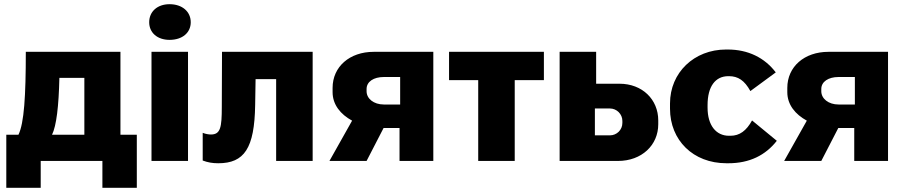

<svg xmlns="http://www.w3.org/2000/svg" viewBox="-20 -767 4312 915"><path d="M10 128H174V0H468V128H632V-125H554V-520H103C103 -309 95 -181 68 -125H10ZM228 -125C249 -168 260 -261 263 -396H382V-125Z M788 -577C849 -577 889 -611 889 -661C889 -712 848 -747 788 -747C730 -747 691 -712 691 -661C691 -611 730 -577 788 -577ZM702 0H876V-520H702Z M1020 11C1144 11 1193 -60 1196 -267L1198 -390H1296V0H1470V-520H1038L1037 -257C1037 -160 1031 -126 985 -126C977 -126 960 -128 946 -134V-2C970 7 992 11 1020 11Z M1550 0H1727L1808 -157H1884V0H2045V-520H1761C1646 -520 1565 -449 1565 -348V-328C1565 -268 1603 -222 1658 -192ZM1809 -269C1761 -269 1727 -297 1727 -332V-343C1727 -378 1761 -400 1809 -400H1887V-269Z M2259 0H2433V-385H2572V-520H2120V-385H2259Z M2647 0H2925C3038 0 3117 -75 3117 -175V-193C3117 -293 3041 -368 2932 -368H2821V-520H2647ZM2815 -122V-250H2887C2919 -250 2946 -223 2946 -191V-181C2946 -148 2919 -122 2887 -122Z M3442 11H3451C3552 11 3628 -27 3682 -96L3564 -193C3537 -144 3505 -120 3461 -120H3454C3393 -120 3352 -169 3352 -254V-266C3352 -355 3389 -404 3451 -404H3454C3497 -404 3528 -384 3556 -333L3677 -422C3624 -492 3545 -531 3448 -531H3440C3288 -531 3173 -421 3173 -274V-249C3173 -99 3283 11 3442 11Z M3717 0H3894L3975 -157H4051V0H4212V-520H3928C3813 -520 3732 -449 3732 -348V-328C3732 -268 3770 -222 3825 -192ZM3976 -269C3928 -269 3894 -297 3894 -332V-343C3894 -378 3928 -400 3976 -400H4054V-269Z"/></svg>

Font: Fixel Display ExtraBold
Style: Regular
Weight: 800
Designer: AlfaBravo + MacPaw
Foundry: Kyrylo Tkachov, Marchela Mozhyna, Serhii Makarenko, Maria Weinstein, Zakhar Kryvoshyya
Version: Version 1.211